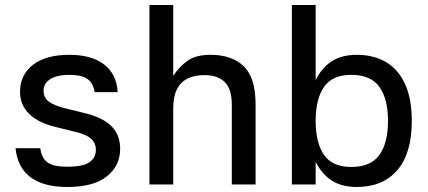

<svg xmlns="http://www.w3.org/2000/svg" viewBox="-20 -737 1708 767"><path d="M358 -369Q352 -407 328 -422.5Q304 -438 257 -438Q208 -438 181 -421Q154 -404 154 -375Q154 -347 174.5 -331.5Q195 -316 238 -305L315 -286Q388 -269 424 -234Q460 -199 460 -143Q460 -75 407 -32.5Q354 10 249 10Q154 10 102 -29Q50 -68 42 -145H141Q146 -106 169.5 -88.5Q193 -71 247 -71Q312 -71 337.5 -89Q363 -107 363 -138Q363 -166 343.5 -183Q324 -200 282 -210L205 -229Q133 -246 96.5 -282Q60 -318 60 -370Q60 -438 111.5 -478Q163 -518 257 -518Q346 -518 396 -479.5Q446 -441 450 -369Z M672 0H577V-717H672V-434Q696 -471 729.5 -494.5Q763 -518 821 -518Q906 -518 953.5 -472.5Q1001 -427 1001 -320V0H906V-319Q906 -381 878 -409Q850 -437 796 -437Q757 -437 729 -423Q701 -409 686.5 -379.5Q672 -350 672 -304Z M1241 -717V0H1146V-717ZM1405 10Q1336 10 1293 -24.5Q1250 -59 1229.5 -118.5Q1209 -178 1209 -254Q1209 -330 1229.5 -389.5Q1250 -449 1293 -483.5Q1336 -518 1405 -518Q1473 -518 1522 -489Q1571 -460 1598 -401.5Q1625 -343 1625 -254Q1625 -124 1567 -57Q1509 10 1405 10ZM1383 -70Q1461 -70 1495.5 -118Q1530 -166 1530 -254Q1530 -342 1495.5 -390Q1461 -438 1383 -438Q1308 -438 1274.5 -390Q1241 -342 1241 -254Q1241 -166 1274.5 -118Q1308 -70 1383 -70Z"/></svg>

Font: 42dot Sans Light Medium
Style: Regular
Weight: 500
Version: Version 1.000